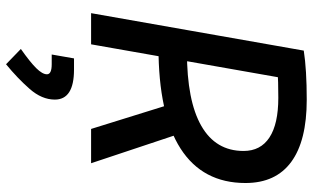

<svg xmlns="http://www.w3.org/2000/svg" viewBox="-217 -526 1020 626"><g transform="rotate(90 293.0 -213.0)"><path d="M78.6 -219.7 94.7 -312.5H149.4Q308.6 -312.5 390.4 -359.4Q472.2 -406.2 472.2 -497.1Q472.2 -552.7 428.2 -581.5Q384.3 -610.4 298.8 -610.4Q194.8 -610.4 128.9 -600.6L145 -693.4Q207.5 -703.1 305.2 -703.1Q439 -703.1 507.8 -652.6Q576.7 -602.1 576.7 -503.4Q576.7 -363.8 464.4 -291.7Q352.1 -219.7 133.3 -219.7ZM22.9 0 145 -693.4H246.6L124.5 0ZM400.4 0 304.7 -307.6H409.7L512.2 0ZM189.5 277.3 139.6 229Q182.1 199.2 202.1 179Q222.2 158.7 222.2 144Q222.2 128.4 189.5 128.4H157.7L170.4 55.7H207Q304.7 55.7 304.7 118.2Q304.7 160.6 270 200.2Q235.4 239.7 189.5 277.3Z"/></g></svg>

Font: Cascadia Mono NF
Style: Italic
Weight: 400
Italic angle: -10°
Monospace: yes
Designer: Aaron Bell
Foundry: Saja Typeworks
Version: Version 2404.023